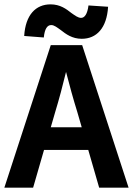

<svg xmlns="http://www.w3.org/2000/svg" viewBox="-22 -861 610 881"><path d="M130 0 180 -173H383L433 0H568L355 -654H211L-2 0ZM89 -696 179 -689C183 -729 195 -746 213 -746C227 -746 240 -735 257 -723C280 -705 309 -683 353 -683C421 -683 468 -732 474 -830L384 -836C379 -796 366 -779 350 -779C336 -779 322 -790 306 -801C282 -820 254 -841 210 -841C142 -841 95 -793 89 -696ZM231 -346C249 -405 266 -469 281 -531C297 -469 314 -407 333 -346L353 -277H211Z"/></svg>

Font: Source Sans Pro SemBd
Style: Regular
Weight: 700
Designer: Paul D. Hunt
Foundry: Adobe Systems Incorporated
Version: Version 2.020;PS 2.0;hotconv 1.0.86;makeotf.lib2.5.63406